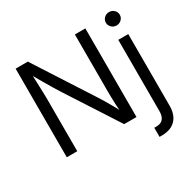

<svg xmlns="http://www.w3.org/2000/svg" viewBox="-199 -953 1376 1365"><g transform="rotate(-30 489.5 -270.0)"><path d="M86.9 0V-727.5H187L492.7 -253.4Q504.4 -235.4 521 -207.8Q537.6 -180.2 556.4 -146.7Q575.2 -113.3 592.8 -76.2L581.1 -73.2Q577.6 -110.8 575.9 -147.5Q574.2 -184.1 573.7 -215.3Q573.2 -246.6 573.2 -268.1V-727.5H659.2V0H558.1L282.2 -426.8Q265.6 -453.1 247.3 -483.2Q229 -513.2 205.8 -553.2Q182.6 -593.3 150.4 -649.4L165.5 -653.8Q167.5 -601.6 169.2 -557.6Q170.9 -513.7 171.9 -480.5Q172.9 -447.3 172.9 -427.7V0ZM821.3 -540H903.3V48.3Q903.8 96.2 886.2 131.3Q868.7 166.5 834.5 185.3Q800.3 204.1 750.5 204.1H730.5V129.4H748Q785.2 129.4 803.2 107.9Q821.3 86.4 821.3 45.9ZM862.8 -634.3Q839.4 -634.3 822.5 -650.4Q805.7 -666.5 805.7 -689.5Q805.7 -712.4 822.5 -728.3Q839.4 -744.1 862.8 -744.1Q886.2 -744.1 903.1 -728.3Q919.9 -712.4 919.9 -689.5Q919.9 -666.5 903.1 -650.4Q886.2 -634.3 862.8 -634.3Z"/></g></svg>

Font: V-Inter
Style: Regular-375
Weight: 375
Designer: Rasmus Andersson
Foundry: rsms
Version: Version 4.000;git-4146feb